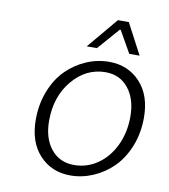

<svg xmlns="http://www.w3.org/2000/svg" viewBox="-82 -784 763 866"><g transform="rotate(10 300.0 -350.5)"><path d="M270 -573.2 388.2 -713.9H438L512.2 -573.2H464.8L408.2 -672.9H403.8L316.9 -573.2ZM297.9 13.2Q211.4 13.2 156.2 -46.4Q101.1 -106 101.1 -208Q101.1 -279.3 124.8 -339.4Q148.4 -399.4 187.7 -438.7Q227.1 -478 277.6 -500Q328.1 -522 382.8 -522Q469.2 -522 524.7 -462.6Q580.1 -403.3 580.1 -300.8Q580.1 -230 556.2 -169.9Q532.2 -109.9 492.7 -70.3Q453.1 -30.8 402.3 -8.8Q351.6 13.2 297.9 13.2ZM306.2 -36.1Q364.3 -36.1 412.8 -69.1Q461.4 -102.1 490.2 -161.6Q519 -221.2 519 -294.9Q519 -374.5 480 -423.8Q440.9 -473.1 375 -473.1Q286.1 -473.1 223.6 -398.9Q161.1 -324.7 161.1 -213.9Q161.1 -133.3 200.4 -84.7Q239.7 -36.1 306.2 -36.1Z"/></g></svg>

Font: Office Code Pro Light Italic
Style: Regular
Weight: 300
Italic angle: -9°
Designer: Nathan Rutzky & Paul D. Hunt
Foundry: Adobe Systems Incorporated
Version: Version 1.004;PS 001.004;hotconv 1.0.70;makeotf.lib2.5.58329